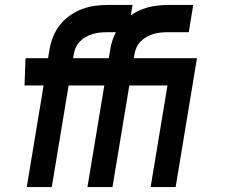

<svg xmlns="http://www.w3.org/2000/svg" viewBox="-20 -755 940 775"><path d="M189 0H88L156 -410H79L83 -520H174L180 -555Q184 -581 194.5 -607Q205 -633 222 -654.5Q239 -676 262.5 -692.5Q286 -709 311.5 -718.5Q337 -728 363.5 -731.5Q390 -735 416 -735H515L497 -625H411Q397 -625 383 -623.5Q369 -622 355 -618Q341 -614 327.5 -606.5Q314 -599 303.5 -588.5Q293 -578 286.5 -564.5Q280 -551 278 -537L275 -520H447L443 -410H257ZM434 0H333L401 -410H324L328 -520H419L425 -555Q429 -581 439.5 -607Q450 -633 467 -654.5Q484 -676 507.5 -692.5Q531 -709 556.5 -718.5Q582 -728 608.5 -731.5Q635 -735 661 -735H760L742 -625H656Q642 -625 628 -623.5Q614 -622 600 -618Q586 -614 572.5 -606.5Q559 -599 548.5 -588.5Q538 -578 531.5 -564.5Q525 -551 523 -537L520 -520H692L688 -410H502ZM588 0 656 -410H574L578 -520H775L689 0Z"/></svg>

Font: Iosevka Aile Extrabold
Style: Italic
Weight: 800
Italic angle: -9°
Designer: Belleve Invis
Foundry: Belleve Invis
Version: Version 31.1.0; ttfautohint (v1.8.4)